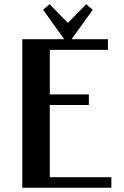

<svg xmlns="http://www.w3.org/2000/svg" viewBox="-20 -885 586 905"><path d="M504.9 0H85V-700.2H282.7L183.1 -838.9L213.9 -865.2L299.8 -776.9L386.2 -865.2L417 -838.9L317.4 -700.2H488.8V-649.9H214.8V-439.9H398.9V-390.1H214.8V-49.8H504.9Z"/></svg>

Font: Pfennig
Style: Bold
Weight: 700
Version: Version 20120410 ; ttfautohint (v0.8)